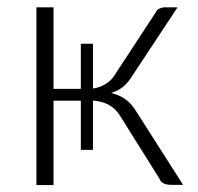

<svg xmlns="http://www.w3.org/2000/svg" viewBox="-20 -518 556 538"><path d="M493 0H461Q448 0 439.2 -3.8Q430.5 -7.5 427 -17L316.5 -193.5Q304 -214 284.2 -224.5Q264.5 -235 240.5 -236V-98H206.5V-236H130V0.5H82V-497.5H130V-269H206.5V-395.5H240.5V-270Q258.5 -272.5 274.5 -281.8Q290.5 -291 300.5 -306.5L416.5 -483.5Q419.5 -490.5 427 -494Q434.5 -497.5 442 -497.5H477.5L348 -301.5Q337.5 -285 323.8 -274Q310 -263 291 -257.5Q314.5 -252 331.2 -240Q348 -228 361 -207Z"/></svg>

Font: Lato 2
Style: Regular
Weight: 300
Designer: Lukasz Dziedzic with Adam Twardoch and Botio Nikoltchev
Foundry: tyPoland Lukasz Dziedzic
Version: Version 2.015; 2015-08-06; http://www.latofonts.com/